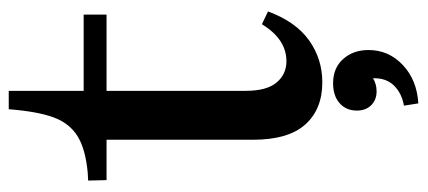

<svg xmlns="http://www.w3.org/2000/svg" viewBox="-282 -446 953 428"><g transform="rotate(-90 194.0 -232.5)"><path d="M5 -512 23 -513Q76 -518 104.5 -536Q133 -554 146 -589.5Q159 -625 164 -689H205V-522H375V-471H205V-161Q205 -114 223.5 -92Q242 -70 271 -70Q320 -70 353 -124H355L382 -111Q359 -49 317.5 -19.5Q276 10 224 10Q164 10 130 -28Q96 -66 96 -144V-471H6ZM233 123Q220 131 204 131Q185 131 173 119Q161 107 161 87Q161 63 177.5 48.5Q194 34 222 34Q256 34 276 56.5Q296 79 296 113Q296 158 262.5 189.5Q229 221 177 224L172 192Q200 187 217 169.5Q234 152 233 123Z"/></g></svg>

Font: Minipax
Style: Bold
Weight: 500
Designer: Raphaël Ronot, Igor Stepanchenko (Cyrillic)
Foundry: steppetype
Version: Version 1.002